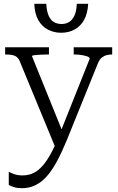

<svg xmlns="http://www.w3.org/2000/svg" viewBox="-20 -757 617 1008"><path d="M301 -585Q263 -585 231.5 -601.5Q200 -618 181 -651.5Q162 -685 160 -737H223Q225 -699 235 -675.5Q245 -652 262.5 -641.5Q280 -631 303 -631Q326 -631 343 -641.5Q360 -652 371 -675.5Q382 -699 383 -737H443Q440 -685 421 -651.5Q402 -618 370.5 -601.5Q339 -585 301 -585ZM318 -42 307 -9 270 16 83 -437Q77 -451 67 -458.5Q57 -466 42.5 -468.5Q28 -471 8 -471H7V-509H237V-471H235Q216 -471 195.5 -470Q175 -469 161.5 -467.5Q148 -466 148 -462ZM329 -17Q303 46 277 93.5Q251 141 223.5 171Q196 201 164.5 216Q133 231 95 231Q71 231 53.5 225.5Q36 220 26 214V145Q29 146 39 151Q49 156 64 160Q79 164 97 164Q122 164 145 156Q168 148 191.5 126Q215 104 239.5 62.5Q264 21 290 -44L296 -60L451 -449Q451 -456 439 -460.5Q427 -465 408.5 -468Q390 -471 370 -471H367V-509H569V-471Q554 -471 540 -467.5Q526 -464 514.5 -454.5Q503 -445 495 -427Z"/></svg>

Font: Roboto Serif 36pt Light
Style: Regular
Weight: 300
Designer: Greg Gazdowicz
Foundry: Commercial Type
Version: Version 1.008